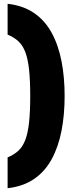

<svg xmlns="http://www.w3.org/2000/svg" viewBox="-20 -770 383 1010"><path d="M20 58Q54 44 77 22.5Q100 1 113.5 -35Q127 -71 133 -127Q139 -183 139 -265Q139 -347 133 -403Q127 -459 113.5 -495Q100 -531 77 -552.5Q54 -574 20 -588V-750Q101 -741 158.5 -702Q216 -663 251.5 -598Q287 -533 303.5 -448.5Q320 -364 320 -265Q320 -166 303.5 -81.5Q287 3 251.5 68Q216 133 158.5 172Q101 211 20 220Z"/></svg>

Font: Georama ExtraCondensed Thin Black
Style: Regular
Weight: 900
Version: Version 1.001